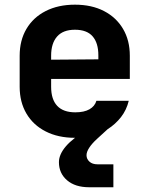

<svg xmlns="http://www.w3.org/2000/svg" viewBox="-20 -580 640 822"><path d="M362 221.7Q301.9 221.7 267.1 191.8Q232.3 161.9 232.3 114.2Q232.3 81.1 262.2 46.2Q292 11.4 351.6 -23.1Q351.3 -10.4 337.3 -0.2Q323.2 10 300.8 10Q229.1 10 175.6 -17.3Q122.2 -44.5 93.2 -93.7Q64.2 -142.9 64.2 -208.5V-341.5Q64.2 -407.2 93.2 -456.3Q122.2 -505.5 175.6 -532.7Q229.1 -560 300.8 -560Q372.6 -560 425.2 -532.7Q477.8 -505.5 506.8 -456.3Q535.8 -407.2 535.8 -341.5V-242H198.9V-208.5Q198.9 -154.5 224.9 -126.8Q250.9 -99.1 302.5 -99.1Q340.1 -99.1 363 -112.1Q385.8 -125.1 392.8 -148.5H531.2Q522 -109.7 498.3 -79Q474.5 -48.3 440.6 -26.7L394.9 15.1Q373.6 34.6 362 52.5Q350.4 70.3 350.4 84.5Q350.4 100.6 362.9 112Q375.3 123.5 397.8 123.5H465.4V221.7ZM401.1 -311.6V-343.2Q401.1 -396.3 376.4 -424.5Q351.8 -452.7 300.8 -452.7Q250 -452.7 224.5 -423.7Q198.9 -394.6 198.9 -341.5V-324.4L415.6 -326.1Z"/></svg>

Font: JetBrains Mono
Style: Regular
Weight: 400
Monospace: yes
Designer: Philipp Nurullin, Konstantin Bulenkov
Foundry: JetBrains
Version: Version 2.305